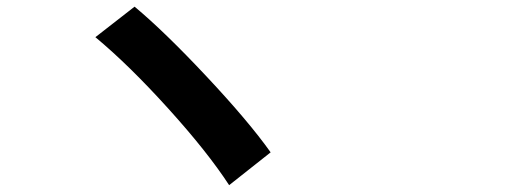

<svg xmlns="http://www.w3.org/2000/svg" viewBox="-20 -626 1540 565"><path d="M376 -606.4Q463.9 -533.2 587.9 -400.9Q711.9 -268.6 776.4 -177.7L654.3 -81.1Q590.8 -178.7 475.1 -306.6Q359.4 -434.6 260.7 -516.6Z"/></svg>

Font: Bpmf Zihi Sans Bold
Style: Bold
Weight: 700
Foundry: But Ko
Version: Version 1.320